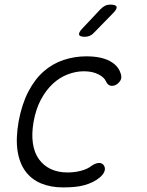

<svg xmlns="http://www.w3.org/2000/svg" viewBox="-20 -805 640 835"><path d="M61 -277Q75 -352 103 -406Q131 -460 169.5 -494Q208 -528 256 -544Q304 -560 355 -560Q389 -560 414.5 -554.5Q440 -549 457.5 -539.5Q475 -530 486 -518Q497 -506 502 -493Q512 -470 504.5 -456.5Q497 -443 484 -436Q470 -429 458.5 -433Q447 -437 441 -451Q433 -469 407.5 -482Q382 -495 344 -495Q310 -495 274.5 -481.5Q239 -468 209.5 -440.5Q180 -413 158 -372Q136 -331 126 -275Q117 -223 123 -182Q129 -141 149 -113Q169 -85 200.5 -70Q232 -55 274 -55Q305 -55 333 -62.5Q361 -70 380 -85Q393 -94 407 -96Q421 -98 430 -88Q434 -83 435.5 -77Q437 -71 435.5 -64Q434 -57 429 -49.5Q424 -42 416 -35Q401 -22 383.5 -13.5Q366 -5 346 0.5Q326 6 303 8Q280 10 254 10Q201 10 159.5 -7Q118 -24 91.5 -59Q65 -94 56.5 -148Q48 -202 61 -277ZM349 -645Q327 -645 324 -654Q321 -663 338 -681L417 -765Q427 -775 437 -780Q447 -785 459 -785Q484 -785 487 -775.5Q490 -766 471 -747L389 -663Q381 -654 371 -649.5Q361 -645 349 -645Z"/></svg>

Font: Maple Mono NL ExtraLight
Style: Italic
Weight: 275
Italic angle: -10°
Monospace: yes
Designer: subframe7536
Version: Version 7.000